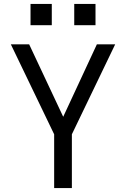

<svg xmlns="http://www.w3.org/2000/svg" viewBox="-20 -955 640 975"><path d="M255 0V-273L35 -730H128L301 -362L472 -730H565L345 -273V0ZM135 -935H243V-827H135ZM357 -935H465V-827H357Z"/></svg>

Font: Tiny
Style: Regular
Weight: 400
Designer: Philipp Nurullin, Konstantin Bulenkov
Foundry: JetBrains
Version: Version 2.251; ttfautohint (v1.8.4.7-5d5b)